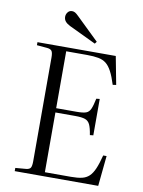

<svg xmlns="http://www.w3.org/2000/svg" viewBox="-99 -993 790 1060"><g transform="rotate(10 296.0 -462.5)"><path d="M59 0V-18L119 -23Q138 -25 144 -35Q150 -45 150 -72V-653Q150 -679 143.5 -689Q137 -699 117 -701L59 -706V-723H498L528 -566L509 -563Q495 -608 480.5 -635.5Q466 -663 448.5 -677Q431 -691 405 -696Q379 -701 341 -701H224V-382H338Q374 -382 391 -388Q408 -394 416.5 -413.5Q425 -433 433 -472L452 -474V-270L433 -268Q427 -307 418 -326Q409 -345 390.5 -351.5Q372 -358 335 -358H224V-23H370Q407 -23 431 -28.5Q455 -34 471.5 -49.5Q488 -65 500.5 -94Q513 -123 525 -170H544L527 0ZM372 -770 221 -842Q203 -851 194 -862Q185 -873 185 -888Q185 -902 194 -913.5Q203 -925 218 -925Q227 -925 235 -920.5Q243 -916 256 -903L381 -782Z"/></g></svg>

Font: Literata 60pt Light
Style: Regular
Weight: 300
Designer: Latin by Veronika Burian and Jose Scaglione. Greek by Irene Vlachou. Cyrillic by Vera Evstafieva.
Foundry: TypeTogether
Version: Version 3.103;gftools[0.9.29]